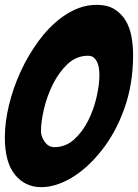

<svg xmlns="http://www.w3.org/2000/svg" viewBox="-49 -768 569 792"><path d="M121 4Q55 4 13 -47Q-29 -98 -29 -201Q-29 -264 -12 -334.5Q5 -405 36 -472.5Q67 -540 109.5 -598Q152 -656 204 -695Q275 -748 349 -748Q395 -748 424 -729.5Q453 -711 470 -682Q487 -653 493.5 -616Q500 -579 500 -541Q500 -420 463.5 -319Q427 -218 369 -146Q311 -73 246 -34.5Q181 4 121 4ZM175 -161Q222 -161 257 -193Q292 -225 315 -271Q338 -317 349.5 -368Q361 -419 361 -457Q361 -469 359.5 -483Q358 -497 353 -509Q348 -521 339 -529.5Q330 -538 314 -538Q266 -538 230 -504Q194 -470 169.5 -421Q145 -372 132.5 -319Q120 -266 120 -227Q120 -205 135.5 -183Q151 -161 175 -161Z"/></svg>

Font: Bangerz 2
Style: Regular
Weight: 400
Designer: vernon adams
Foundry: Vernon Adams
Version: Version 2.10;December 28, 2023;FontCreator 13.0.0.2683 64-bi